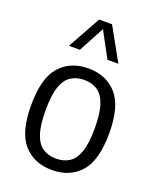

<svg xmlns="http://www.w3.org/2000/svg" viewBox="-150 -897 816 996"><g transform="rotate(20 258.0 -399.0)"><path d="M258 9.5Q159.5 9.5 101 -56Q42.5 -121.5 42.5 -270.5Q42.5 -419.5 100.5 -485.2Q158.5 -551 258 -551Q357 -551 415.2 -485.2Q473.5 -419.5 473.5 -271Q473.5 -122 415.2 -56.2Q357 9.5 258 9.5ZM258 -53.5Q300 -53.5 330.5 -73Q361 -92.5 377.5 -139.5Q394 -186.5 394 -269Q394 -353.5 377.2 -401.2Q360.5 -449 330 -468.2Q299.5 -487.5 258 -487.5Q216.5 -487.5 185.8 -468.2Q155 -449 138.5 -402Q122 -355 122 -272Q122 -188 138.5 -140.2Q155 -92.5 185.5 -73Q216 -53.5 258 -53.5ZM121.5 -626.5 222.5 -808H293.5L394.5 -626.5H334L258 -768L182 -626.5Z"/></g></svg>

Font: Encode Sans SmCnd
Style: Regular
Weight: 400
Width: 4
Designer: Multiple Designers
Foundry: Impallari Type
Version: Version 3.002; ttfautohint (v1.8.3) -l 8 -r 50 -G 200 -x 14 